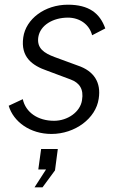

<svg xmlns="http://www.w3.org/2000/svg" viewBox="-20 -559 539 817"><path d="M199 11C299 11 388 -55 400 -139C411 -208 380 -257 311 -280L213 -316C167 -333 136 -354 143 -401C151 -452 206 -484 269 -484C318 -484 360 -456 372 -409L428 -438C405 -503 358 -539 269 -539C170 -539 90 -478 79 -400C67 -316 117 -280 181 -258L280 -221C318 -207 337 -180 329 -133C322 -83 268 -45 210 -45C141 -45 89 -81 77 -137L17 -109C37 -41 108 11 199 11ZM161 238 214 166 226 75H155L143 162H176L127 238Z"/></svg>

Font: Cheyenne Sans Light
Style: Italic
Weight: 300
Italic angle: -8.13011°
Designer: The Public Sans project authors (U.S. Web Design System), Libre Franklin designed by Pablo Impallari and Rodrigo Fuenzal
Foundry: The Cheyenne Sans Project Authors
Version: Version 2.007